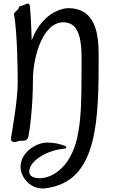

<svg xmlns="http://www.w3.org/2000/svg" viewBox="-20 -742 642 1084"><path d="M166 -292C166 -419 221 -616 337 -616C456 -616 440 -450 440 -303C440 -206 439 -91 423 -2C394 190 283 264 204 264C163 264 145 249 145 226C145 168 244 106 339 98C347 98 354 95 354 90C354 86 351 84 346 81C314 70 287 63 244 63C187 63 96 117 96 200C96 257 148 322 219 322C235 322 254 319 271 315C534 259 537 -80 537 -427C537 -548 522 -696 364 -696C364 -696 227 -695 159 -515C156 -624 150 -694 150 -694C150 -713 145 -722 136 -722C129 -722 124 -715 93 -707C85 -704 88 -693 76 -684C69 -677 58 -668 59 -663C79 -549 80 -325 80 -273C80 -175 46 14 42 36V42C42 55 50 60 62 60C67 60 73 59 79 56C96 47 132 65 140 29C148 -3 166 -143 166 -292Z"/></svg>

Font: Engagement
Style: Regular
Weight: 400
Designer: Astigmatic (AOETI)
Foundry: Astigmatic (AOETI)
Version: Version 1.000